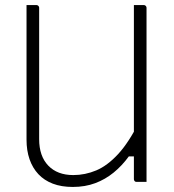

<svg xmlns="http://www.w3.org/2000/svg" viewBox="-20 -720 690 760"><path d="M560 0Q554 0 547.5 0Q541 0 534.5 0Q528 0 521 0Q519 0 517 -0.5Q515 -1 514 -2Q513 -3 512 -4.5Q511 -6 510.5 -7.5Q510 -9 510 -11Q510 -97 510 -183Q510 -269 510 -355.5Q510 -442 510 -528Q510 -614 510 -700Q517 -700 523.5 -700Q530 -700 536.5 -700Q543 -700 549 -700Q552 -700 554.5 -698.5Q557 -697 558.5 -694.5Q560 -692 560 -689Q560 -616 560 -542Q560 -468 560 -394.5Q560 -321 560 -247.5Q560 -174 560 -100Q560 -75 560 -50Q560 -25 560 0ZM268 20Q223 20 189 7Q155 -6 132 -30.5Q109 -55 97 -89.5Q85 -124 85 -167Q85 -230 85 -301Q85 -372 85 -448Q85 -524 85 -601Q85 -626 85 -650.5Q85 -675 85 -700Q95 -700 104.5 -700Q114 -700 124 -700Q127 -700 129.5 -698.5Q132 -697 133.5 -694.5Q135 -692 135 -689Q135 -602 135 -514Q135 -426 135 -339.5Q135 -253 135 -169Q135 -102 171 -64.5Q207 -27 270 -27Q317 -27 361 -45.5Q405 -64 447.5 -110Q490 -156 531 -238V-101H490Q463 -64 430 -37Q397 -10 357 5Q317 20 268 20Z"/></svg>

Font: Recursive Light
Style: Regular
Weight: 300
Version: Version 1.085